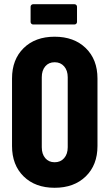

<svg xmlns="http://www.w3.org/2000/svg" viewBox="-20 -882 519 910"><path d="M37 -190V-510Q37 -600 92 -654Q147 -708 239 -708Q331 -708 386.5 -654Q442 -600 442 -510V-190Q442 -100 386.5 -46Q331 8 239 8Q147 8 92 -46Q37 -100 37 -190ZM239 -113Q267 -113 284 -132.5Q301 -152 301 -184V-516Q301 -548 284 -567.5Q267 -587 239 -587Q211 -587 194.5 -567.5Q178 -548 178 -516V-184Q178 -152 194.5 -132.5Q211 -113 239 -113ZM125 -778V-850Q125 -855 128.5 -858.5Q132 -862 137 -862H333Q338 -862 341.5 -858.5Q345 -855 345 -850V-778Q345 -773 341.5 -769.5Q338 -766 333 -766H137Q132 -766 128.5 -769.5Q125 -773 125 -778Z"/></svg>

Font: Barlow Condensed
Style: Bold
Weight: 700
Width: 3
Designer: Jeremy Tribby
Foundry: Tribby Type
Version: Version 1.500